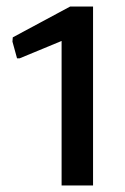

<svg xmlns="http://www.w3.org/2000/svg" viewBox="-20 -866 380 586"><path d="M168 -741 40 -688H32L18 -739L19 -752L194 -846H264V-300H168Z"/></svg>

Font: Encode Sans Normal
Style: Medium
Weight: 500
Designer: Pablo Impallari, Andres Torresi
Foundry: Pablo Impallari, Andres Torresi
Version: Version 1.000; ttfautohint (v1.00) -l 8 -r 50 -G 200 -x 14 -